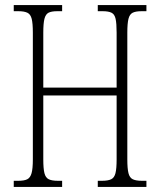

<svg xmlns="http://www.w3.org/2000/svg" viewBox="-20 -734 628 754"><path d="M34 0V-24H52Q75 -24 87 -30Q99 -36 104 -54Q109 -72 109 -108V-606Q109 -642 104.5 -660Q100 -678 87.5 -684Q75 -690 52 -690H34V-714H224V-690H205Q182 -690 170.5 -684Q159 -678 154.5 -660Q150 -642 150 -606V-390H438V-606Q438 -642 434 -660Q430 -678 418 -684Q406 -690 383 -690H364V-714H555V-690H536Q513 -690 501 -684Q489 -678 484.5 -660Q480 -642 480 -606V-108Q480 -72 484.5 -54Q489 -36 501.5 -30Q514 -24 537 -24H555V0H364V-24H381Q404 -24 416.5 -30Q429 -36 433.5 -54Q438 -72 438 -108V-359H150V-108Q150 -72 154.5 -54Q159 -36 171.5 -30Q184 -24 207 -24H224V0Z"/></svg>

Font: Noto Serif ExtraCondensed ExtraLight
Style: Regular
Weight: 200
Width: 2
Designer: Monotype Design Team
Foundry: Monotype Imaging Inc.
Version: Version 2.015